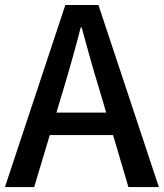

<svg xmlns="http://www.w3.org/2000/svg" viewBox="-20 -756 662 776"><path d="M208 -300.8H409.2L379.9 -399.9Q361.3 -460 344.2 -521.2Q327.1 -582.5 310.1 -645H306.2Q290 -582 272.9 -521Q255.9 -460 237.8 -399.9ZM499 0 437 -210H181.2L118.2 0H0L244.1 -735.8H377.9L622.1 0Z"/></svg>

Font: `nÑOS CN Medium
Style: Regular
Weight: 500
Designer: Ryoko NISHIZUKA ?XZm?[P (kana & ideographs); Paul D. Hunt (Latin, Greek & Cyrillic); Wenlong ZHANG _ e??? (bopomofo); Sa
Foundry: Adobe Systems Incorporated
Version: Version 1.004 June 21, 2023